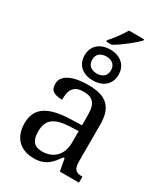

<svg xmlns="http://www.w3.org/2000/svg" viewBox="-232 -1061 1026 1174"><g transform="rotate(30 281.5 -474.0)"><path d="M232.9 -839.8Q244.1 -851.6 256.1 -866.5Q268.1 -881.3 279.5 -897.2Q291 -913.1 301.5 -928.7Q312 -944.3 319.8 -958H426.8V-950.2Q417.5 -939.5 399.4 -923.6Q381.3 -907.7 359.4 -890.4Q337.4 -873 314.2 -856.9Q291 -840.8 271 -830.1H232.9ZM147 -145Q147 -98.1 166.7 -75Q186.5 -51.8 228 -51.8Q258.3 -51.8 283 -61.5Q307.6 -71.3 325 -89.4Q342.3 -107.4 351.6 -133.3Q360.8 -159.2 360.8 -190.9V-272L296.9 -269Q254.4 -267.1 225.8 -258.5Q197.3 -250 179.7 -234.6Q162.1 -219.2 154.5 -196.8Q147 -174.3 147 -145ZM268.1 -496.1Q239.3 -496.1 221.4 -488Q203.6 -480 193.6 -465.3Q183.6 -450.7 180.2 -430.7Q176.8 -410.6 176.8 -387.2Q135.3 -387.2 113.5 -401.4Q91.8 -415.5 91.8 -450.2Q91.8 -476.1 106 -494.1Q120.1 -512.2 144.8 -523.7Q169.4 -535.2 202.1 -540.5Q234.9 -545.9 272 -545.9Q317.9 -545.9 352.1 -536.9Q386.2 -527.8 409.2 -507.3Q432.1 -486.8 443.6 -453.9Q455.1 -420.9 455.1 -373V-113.8Q455.1 -92.8 458.5 -79.1Q461.9 -65.4 469.2 -57.1Q476.6 -48.8 488.5 -45.4Q500.5 -42 517.1 -42H520V0H384.8L369.1 -85.9H360.8Q345.2 -64.9 330.6 -47.4Q315.9 -29.8 298.3 -17.1Q280.8 -4.4 258.5 2.7Q236.3 9.8 205.1 9.8Q171.9 9.8 143.3 0.2Q114.7 -9.3 94 -29.1Q73.2 -48.8 61.5 -78.9Q49.8 -108.9 49.8 -149.9Q49.8 -229.5 106.4 -268.1Q163.1 -306.6 277.8 -310.1L360.8 -313V-373Q360.8 -399.9 357.9 -422.6Q355 -445.3 345.2 -461.7Q335.4 -478 317.1 -487.1Q298.8 -496.1 268.1 -496.1ZM399.9 -691.9Q399.9 -665.5 390.6 -645Q381.3 -624.5 365.2 -610.8Q349.1 -597.2 327.1 -590.1Q305.2 -583 279.8 -583Q254.9 -583 232.9 -590.1Q210.9 -597.2 194.8 -610.8Q178.7 -624.5 169.4 -645Q160.2 -665.5 160.2 -691.9Q160.2 -718.8 169.4 -739Q178.7 -759.3 194.8 -772.9Q210.9 -786.6 232.9 -793.7Q254.9 -800.8 279.8 -800.8Q305.2 -800.8 327.1 -793.7Q349.1 -786.6 365.2 -772.9Q381.3 -759.3 390.6 -739Q399.9 -718.8 399.9 -691.9ZM346.2 -691.9Q346.2 -708 340.8 -719.5Q335.4 -731 326.4 -738Q317.4 -745.1 305.4 -748.5Q293.5 -752 279.8 -752Q266.6 -752 254.6 -748.5Q242.7 -745.1 233.6 -738Q224.6 -731 219.2 -719.5Q213.9 -708 213.9 -691.9Q213.9 -675.8 219.2 -664.3Q224.6 -652.8 233.6 -645.8Q242.7 -638.7 254.6 -635.3Q266.6 -631.8 279.8 -631.8Q293.5 -631.8 305.4 -635.3Q317.4 -638.7 326.4 -645.8Q335.4 -652.8 340.8 -664.3Q346.2 -675.8 346.2 -691.9Z"/></g></svg>

Font: Droid Serif
Style: Regular
Weight: 400
Designer: Monotype Design team
Foundry: Monotype Imaging Inc.
Version: Version 1.03